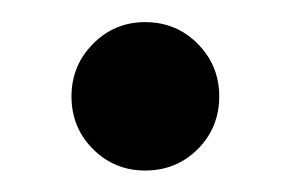

<svg xmlns="http://www.w3.org/2000/svg" viewBox="-20 -435 268 177"><path d="M113.8 -277.8Q85.4 -277.8 65.7 -297.6Q45.9 -317.4 45.9 -346.2Q45.9 -374.5 65.7 -394.5Q85.4 -414.6 113.8 -414.6Q142.6 -414.6 162.4 -394.5Q182.1 -374.5 182.1 -346.2Q182.1 -317.4 162.4 -297.6Q142.6 -277.8 113.8 -277.8Z"/></svg>

Font: Inter Display Medium
Style: Regular
Weight: 500
Designer: Rasmus Andersson
Foundry: rsms
Version: Version 4.001;git-9221beed3